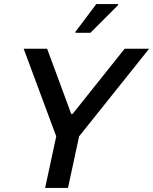

<svg xmlns="http://www.w3.org/2000/svg" viewBox="-20 -929 757 949"><path d="M353 -772V-767H427L564 -904V-909H456ZM258 -255 203 0H316L371 -255L717 -688H596L339 -366H332L213 -688H97Z"/></svg>

Font: Saira UNSAM Medium Italic
Style: Regular
Weight: 500
Italic angle: -12°
Designer: Hector Gatti with collaboration of the Omnibus-Type team
Foundry: Omnibus-Type
Version: Version 0.072;PS 000.072;hotconv 1.0.88;makeotf.lib2.5.64775